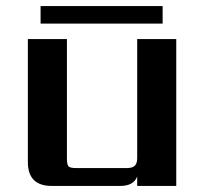

<svg xmlns="http://www.w3.org/2000/svg" viewBox="-20 -614 682 634"><path d="M517 -594V-536H114V-594ZM433 -485H562V0H433V-31Q421 0 377 0H151Q72 0 72 -79V-485H201V-90Q201 -70 206.5 -64.5Q212 -59 232 -59H398Q417 -59 425 -66.5Q433 -74 433 -92Z"/></svg>

Font: Sarpanch SemiBold
Style: Regular
Weight: 600
Designer: Manushi Parikh (Devanagari and Latin), Jyotish Sonowal (Devanagari)
Foundry: Indian Type Foundry
Version: Version 2.004;PS 1.0;hotconv 1.0.78;makeotf.lib2.5.61930; tt